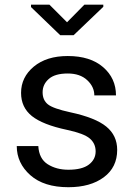

<svg xmlns="http://www.w3.org/2000/svg" viewBox="-20 -772 560 802"><path d="M287.5 -625H231.5L109.5 -742.5V-752.5H186.5L260 -679L332.5 -752.5H411.5V-743.5ZM265.5 10Q163.5 10 106.8 -40.2Q50 -90.5 50 -162H140Q143 -109 179.2 -86Q215.5 -63 265.5 -63Q323 -63 351.2 -84.5Q379.5 -106 379.5 -139.5Q379.5 -172.5 355 -193.5Q330.5 -214.5 260 -229.5Q158.5 -251 113.2 -287.2Q68 -323.5 68 -384Q68 -449.5 121.2 -493.8Q174.5 -538 263 -538Q357 -538 410.8 -491.5Q464.5 -445 464.5 -373.5H374Q374 -409.5 344.2 -437.2Q314.5 -465 263 -465Q209.5 -465 183.8 -442.2Q158 -419.5 158 -386.5Q158 -354 180 -336.2Q202 -318.5 273.5 -303Q378.5 -280.5 424 -243.2Q469.5 -206 469.5 -146Q469.5 -73 413.5 -31.5Q357.5 10 265.5 10Z"/></svg>

Font: Roberto Sans
Style: Regular
Weight: 400
Designer: Google (font) & Cristiano Sobral (main changes)
Version: Version 1.500; ttfautohint (v1.8.4.7-5d5b-dirty)